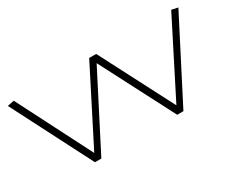

<svg xmlns="http://www.w3.org/2000/svg" viewBox="-84 -816 1322 1096"><g transform="rotate(-30 577.0 -268.0)"><path d="M285 0 15 -527 59 -536 308 -48 554 -532H600L850 -49L1097 -536L1139 -527L868 0H827L576 -485L327 0Z"/></g></svg>

Font: Georama ExtraExtended ExtraLight
Style: Regular
Weight: 200
Width: 8
Designer: Jean-Baptiste Levee
Foundry: Production Type
Version: Version 1.000